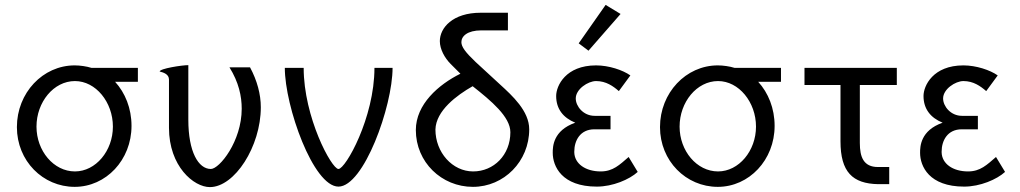

<svg xmlns="http://www.w3.org/2000/svg" viewBox="-20 -752 4166 784"><path d="M353 -475C334 -481 307 -485 285 -485C155 -485 49 -373 49 -233C49 -95 155 11 285 11C413 11 517 -99 517 -238C517 -310 491 -373 450 -418H543V-475ZM286 -421C371 -421 441 -335 441 -235C441 -136 371 -52 286 -52C199 -52 129 -136 129 -235C129 -335 199 -421 286 -421Z M837 12C938 12 1045 -154 1045 -314C1045 -367 1030 -423 1001 -477H917C955 -416 967 -359 967 -308C967 -175 876 -62 841 -62C790 -62 749 -132 749 -263V-486C723 -486 632 -472 632 -460C648 -456 670 -449 670 -427V-230C670 -73 771 12 837 12Z M1583 -475H1509C1509 -271 1391 -62 1362 -62C1334 -62 1220 -273 1220 -475H1143C1143 -318 1259 10 1362 10C1465 10 1583 -317 1583 -475Z M2023 -406 1922 -499C1880 -539 1864 -561 1864 -580C1864 -604 1888 -628 1946 -628H2054V-700H1943C1828 -700 1776 -638 1776 -584C1776 -551 1796 -515 1820 -491L1860 -451C1771 -407 1678 -326 1678 -221C1678 -90 1783 11 1911 11C2038 11 2141 -93 2141 -224C2141 -299 2071 -362 2023 -406ZM1910 -400C1986 -340 2064 -275 2064 -212C2064 -119 1996 -52 1912 -52C1827 -52 1758 -130 1758 -223C1760 -300 1845 -363 1910 -400Z M2453 -732 2343 -575 2383 -545 2514 -695ZM2473 -224V-279H2408C2362 -279 2331 -318 2331 -350C2331 -388 2381 -421 2414 -421C2455 -421 2484 -400 2507 -380L2554 -444C2523 -466 2466 -485 2414 -485C2290 -485 2251 -402 2251 -360C2251 -307 2280 -271 2329 -251C2238 -219 2237 -153 2237 -128C2237 -73 2274 10 2417 10C2482 10 2550 -19 2584 -50L2547 -111C2510 -79 2483 -52 2433 -52C2370 -52 2326 -84 2325 -130V-133C2325 -178 2349 -224 2407 -224Z M2979 -475C2960 -481 2933 -485 2911 -485C2781 -485 2675 -373 2675 -233C2675 -95 2781 11 2911 11C3039 11 3143 -99 3143 -238C3143 -310 3117 -373 3076 -418H3169V-475ZM2912 -421C2997 -421 3067 -335 3067 -235C3067 -136 2997 -52 2912 -52C2825 -52 2755 -136 2755 -235C2755 -335 2825 -421 2912 -421Z M3491 -405H3642V-475H3265V-405H3412V-175C3412 -50 3461 -2 3566 0H3611V-70H3565C3506 -70 3491 -111 3491 -168Z M3973 -224V-279H3908C3862 -279 3831 -318 3831 -350C3831 -388 3881 -421 3914 -421C3955 -421 3984 -400 4007 -380L4054 -444C4023 -466 3966 -485 3914 -485C3790 -485 3751 -402 3751 -360C3751 -307 3780 -271 3829 -251C3738 -219 3737 -153 3737 -128C3737 -73 3774 10 3917 10C3982 10 4050 -19 4084 -50L4047 -111C4010 -79 3983 -52 3933 -52C3870 -52 3826 -84 3825 -130V-133C3825 -178 3849 -224 3907 -224Z"/></svg>

Font: Mint Spirit
Style: Regular
Weight: 400
Designer: HARENDAL Hirwen
Foundry: Arkandis Digital Foundry.
Version: Version 1.004;FFEdit